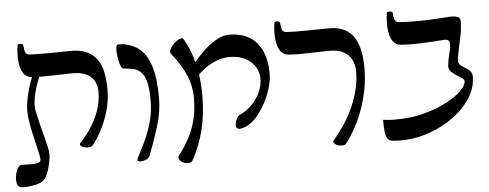

<svg xmlns="http://www.w3.org/2000/svg" viewBox="-66 -776 2503 983"><g transform="rotate(-5 1185.5 -284.5)"><path d="M391 -102Q385 -94 371.5 -92.5Q358 -91 345.5 -94.5Q333 -98 327 -105Q321 -112 330 -121Q357 -149 383 -188Q409 -227 426 -274Q443 -321 443 -372Q443 -400 431 -424.5Q419 -449 389 -464Q359 -479 306 -477Q263 -476 228.5 -475Q194 -474 165 -474Q136 -474 109 -476Q88 -477 74 -491.5Q60 -506 53.5 -530.5Q47 -555 46.5 -585Q46 -615 51 -646Q52 -650 59 -650.5Q66 -651 73 -649Q80 -647 80 -641Q82 -616 87 -604.5Q92 -593 108 -592Q132 -591 157 -590.5Q182 -590 219 -590.5Q256 -591 314 -592Q361 -593 394.5 -580Q428 -567 449 -541Q470 -515 480 -475Q490 -435 490 -381Q490 -320 474 -267Q458 -214 435.5 -172Q413 -130 391 -102ZM19 82Q-6 82 -11.5 69.5Q-17 57 -17 36Q-17 31 -15 19.5Q-13 8 -9 -4Q-5 -16 2.5 -24.5Q10 -33 20 -33Q33 -33 49.5 -32Q66 -31 81.5 -32Q97 -33 107 -37.5Q117 -42 117 -52Q117 -60 112.5 -81.5Q108 -103 101 -132Q94 -161 87 -193Q80 -225 75.5 -254Q71 -283 71 -305Q71 -329 77 -362Q83 -395 94 -430.5Q105 -466 120 -496L159 -497Q142 -464 131.5 -431.5Q121 -399 116 -373Q111 -347 111 -331Q111 -314 116.5 -287.5Q122 -261 130 -230Q138 -199 146 -168.5Q154 -138 159.5 -113.5Q165 -89 165 -75Q165 -59 160.5 -35.5Q156 -12 148 11.5Q140 35 128 51Q119 62 101 69Q83 76 61 79Q39 82 19 82Z M626 3Q621 3 614.5 -1Q608 -5 614 -16Q631 -48 647 -80.5Q663 -113 676 -147.5Q689 -182 697 -220.5Q705 -259 705 -303Q706 -391 684.5 -430Q663 -469 619 -474Q609 -476 599 -477Q589 -478 578 -479Q573 -480 567.5 -492.5Q562 -505 558.5 -523.5Q555 -542 553.5 -560.5Q552 -579 554.5 -591.5Q557 -604 564 -604Q575 -604 587 -603Q599 -602 619 -596Q660 -584 688.5 -553Q717 -522 733 -464Q749 -406 749 -313Q749 -246 728.5 -177Q708 -108 676 -25Q670 -9 654 -3Q638 3 626 3Z M1157 -121Q1143 -117 1135.5 -122.5Q1128 -128 1128 -138Q1128 -149 1132 -160.5Q1136 -172 1142 -180.5Q1148 -189 1155 -191Q1186 -205 1213.5 -231.5Q1241 -258 1258 -293.5Q1275 -329 1275 -369Q1275 -398 1258.5 -425.5Q1242 -453 1209.5 -471.5Q1177 -490 1127 -490Q1092 -490 1060 -477.5Q1028 -465 1001 -445.5Q974 -426 954 -404Q949 -399 943 -404.5Q937 -410 933 -419.5Q929 -429 928 -435Q927 -442 938.5 -461Q950 -480 971.5 -504Q993 -528 1020 -551Q1047 -574 1076.5 -589Q1106 -604 1133 -604Q1196 -604 1238.5 -578Q1281 -552 1302.5 -503.5Q1324 -455 1324 -389Q1324 -357 1314.5 -322Q1305 -287 1288.5 -253Q1272 -219 1251 -190.5Q1230 -162 1206 -143.5Q1182 -125 1157 -121ZM892 21Q886 30 875 32Q864 34 852 30.5Q840 27 831.5 19.5Q823 12 821.5 2Q820 -8 831 -18Q862 -59 883.5 -102Q905 -145 916 -192.5Q927 -240 927 -295Q927 -360 902.5 -416.5Q878 -473 832 -529Q824 -537 827 -548.5Q830 -560 840 -572.5Q850 -585 862 -594Q874 -603 885 -606Q896 -609 900 -602Q919 -571 935 -528Q951 -485 961 -429.5Q971 -374 971 -304Q971 -211 951 -130Q931 -49 892 21Z M1371 -646Q1372 -650 1379 -650.5Q1386 -651 1393 -649Q1400 -647 1400 -641Q1402 -616 1407 -604.5Q1412 -593 1428 -592Q1452 -591 1477 -590.5Q1502 -590 1539 -590.5Q1576 -591 1634 -592Q1681 -594 1714.5 -581Q1748 -568 1769 -540.5Q1790 -513 1800 -471Q1810 -429 1810 -372Q1810 -312 1798 -255Q1786 -198 1767 -149Q1748 -100 1725.5 -61Q1703 -22 1682 4Q1676 11 1663 11.5Q1650 12 1637.5 7Q1625 2 1620 -6Q1615 -14 1625 -23Q1646 -48 1670.5 -83Q1695 -118 1716.5 -161.5Q1738 -205 1752 -256Q1766 -307 1766 -362Q1766 -392 1753.5 -419Q1741 -446 1710.5 -462.5Q1680 -479 1626 -477Q1583 -476 1548.5 -475Q1514 -474 1485 -474Q1456 -474 1429 -476Q1408 -477 1394 -491.5Q1380 -506 1373.5 -530.5Q1367 -555 1366.5 -585Q1366 -615 1371 -646Z M1959 12Q1935 12 1919.5 9.5Q1904 7 1896 -3.5Q1888 -14 1885 -37Q1882 -60 1882 -101Q1896 -100 1907 -98.5Q1918 -97 1947 -97Q2025 -97 2091.5 -114.5Q2158 -132 2208.5 -158.5Q2259 -185 2287 -213Q2315 -241 2315 -262Q2315 -271 2303 -279Q2291 -287 2275.5 -296.5Q2260 -306 2248.5 -318Q2237 -330 2238 -348Q2242 -382 2249 -407.5Q2256 -433 2257 -447Q2259 -464 2253.5 -473Q2248 -482 2231 -482Q2200 -480 2173 -478Q2146 -476 2120 -475Q2094 -474 2066.5 -474Q2039 -474 2007 -476Q1986 -477 1972 -491.5Q1958 -506 1951.5 -530.5Q1945 -555 1944.5 -585Q1944 -615 1949 -646Q1950 -650 1957 -650.5Q1964 -651 1971.5 -649Q1979 -647 1979 -641Q1980 -616 1986 -604.5Q1992 -593 2008 -592Q2042 -590 2078.5 -589.5Q2115 -589 2157 -590.5Q2199 -592 2250 -596Q2268 -598 2284.5 -597Q2301 -596 2311.5 -590.5Q2322 -585 2322 -570Q2322 -537 2315.5 -503Q2309 -469 2301.5 -435.5Q2294 -402 2290 -372Q2289 -357 2299 -347.5Q2309 -338 2323 -330Q2337 -322 2348 -311Q2359 -300 2359 -282Q2359 -226 2326 -173.5Q2293 -121 2236 -79Q2179 -37 2107.5 -12.5Q2036 12 1959 12Z"/></g></svg>

Font: Noto Rashi Hebrew
Style: Regular
Weight: 400
Version: Version 1.006